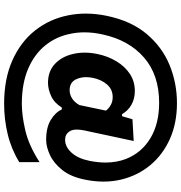

<svg xmlns="http://www.w3.org/2000/svg" viewBox="6 -742 879 932"><g transform="rotate(90 446.0 -276.5)"><path d="M484.5 143.5Q363 143.5 273.2 103.2Q183.5 63 128.2 -7Q73 -77 55 -167Q46.5 -209 46.5 -253Q46.5 -303 57.5 -355.5Q82 -473 145.2 -548.2Q208.5 -623.5 296 -659.5Q383.5 -695.5 481 -695.5Q578 -695.5 654.8 -661.2Q731.5 -627 782 -566.2Q832.5 -505.5 852 -425.5Q862 -383.5 862 -339Q862 -297.5 853.5 -254Q840 -182 806.5 -139.8Q773 -97.5 733 -79Q693 -60.5 659.5 -60.5Q599.5 -60.5 562.5 -83Q525.5 -105.5 512 -136.5H502.5Q480 -100 446.8 -84.8Q413.5 -69.5 382.5 -69.5Q326.5 -69.5 290.8 -103Q255 -136.5 242.5 -191Q236 -218.5 236 -247.5Q236 -277 242.5 -308.5Q253 -360 277.8 -401.2Q302.5 -442.5 339 -466.8Q375.5 -491 422 -491Q460 -491 489 -474.5Q518 -458 534.5 -429H544.5L559.5 -479.5L665 -485.5Q653.5 -434 642 -378.5Q630 -322.5 618 -266L614 -248Q609.5 -226 609.5 -209.5Q609.5 -187 618 -174.5Q632 -152.5 658.5 -152.5Q693.5 -152.5 722 -184.2Q750.5 -216 761.5 -272Q769.5 -312.5 769.5 -349Q769.5 -402.5 752 -448Q722 -524 651.5 -566.5Q581 -609 479.5 -609Q344.5 -609 260 -535.8Q175.5 -462.5 148 -336Q137.5 -289.5 137.5 -246.5Q137.5 -214 143.5 -183.5Q156.5 -112 199.5 -58Q242.5 -4 314 26.8Q385.5 57.5 484.5 57.5Q541.5 57.5 614 40.5Q686.5 23.5 767.5 -28.5V70Q705 108.5 632.5 126Q560 143.5 484.5 143.5ZM418.5 -174.5Q439 -174.5 458 -186.2Q477 -198 490.5 -222L517.5 -351Q506.5 -365 490 -374.2Q473.5 -383.5 452 -383.5Q414.5 -383.5 390.8 -356.2Q367 -329 358.5 -287.5Q355 -270.5 355 -255Q355 -230 364 -209Q378.5 -174.5 418.5 -174.5Z"/></g></svg>

Font: Heraclito
Style: Bold Italic
Weight: 700
Italic angle: -12°
Designer: Kostas Bartsokas (font) & Cristiano Sobral (main changes)
Foundry: Kostas Bartsokas (font) & Cristiano Sobral (main changes)
Version: Version 1.00;July 8, 2020;FontCreator 13.0.0.2655 64-bit